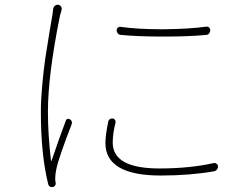

<svg xmlns="http://www.w3.org/2000/svg" viewBox="-20 -758 1040 796"><path d="M481.4 -613.3Q473.6 -613.3 468.8 -619.1Q463.9 -625 463.9 -632.8Q463.9 -639.6 469.2 -644Q474.6 -648.4 481.4 -646.5Q550.8 -636.7 649.4 -636.7Q654.3 -636.7 659.2 -636.7Q763.7 -637.7 835 -647.5Q841.8 -648.4 846.7 -644Q851.6 -639.6 851.6 -632.8Q851.6 -625 846.7 -619.1Q841.8 -613.3 835 -613.3Q765.6 -606.4 659.2 -606.4Q550.8 -606.4 481.4 -613.3ZM428.7 -253.9Q429.7 -259.8 435.1 -263.7Q440.4 -267.6 447.3 -266.6Q453.1 -266.6 456.5 -261.2Q460 -255.9 459 -250Q447.3 -204.1 447.3 -167Q447.3 -59.6 640.6 -59.6Q766.6 -59.6 866.2 -82Q873 -83 877.9 -79.1Q883.8 -75.2 883.8 -67.9Q883.8 -60.5 878.9 -54.7Q874 -48.8 867.2 -47.9Q767.6 -30.3 646.5 -30.3Q417 -30.3 417 -165Q417 -196.3 428.7 -253.9ZM200.2 -719.7Q201.2 -728.5 207 -733.4Q211.9 -738.3 218.8 -738.3Q219.7 -738.3 220.7 -738.3Q228.5 -737.3 232.9 -731Q237.3 -724.6 235.4 -716.8Q231.4 -704.1 228.5 -692.4Q178.7 -446.3 178.7 -294.9Q178.7 -199.2 191.4 -91.8Q191.4 -90.8 192.4 -90.8Q193.4 -90.8 193.4 -90.8Q225.6 -185.5 252.9 -257.8Q254.9 -263.7 260.3 -265.1Q265.6 -266.6 269.5 -263.7Q278.3 -257.8 278.3 -249Q278.3 -245.1 276.4 -241.2Q252.9 -180.7 235.4 -130.4Q217.8 -80.1 212.9 -53.7Q209 -35.2 209 -19.5Q209 -15.6 209 -11.7Q210 -6.8 210.9 1Q211.9 6.8 208 11.7Q204.1 16.6 198.2 17.6Q196.3 17.6 195.3 17.6Q182.6 17.6 179.7 4.9Q149.4 -117.2 149.4 -294.9Q149.4 -344.7 155.3 -407.7Q161.1 -470.7 167.5 -514.2Q173.8 -557.6 184.1 -618.7Q194.3 -679.7 197.3 -696.3Q199.2 -709 200.2 -719.7Z"/></svg>

Font: Gen Jyuu Gothic ExtraLight
Style: Regular
Weight: 100
Designer: [Source Han Sans]
Ryoko NISHIZUKA  (kana & ideographs); Paul D. Hunt (Latin, Greek & Cyrillic); Wenlong ZHANG  (bopomofo
Version: Version 1.002.20150607